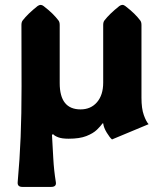

<svg xmlns="http://www.w3.org/2000/svg" viewBox="-20 -547 656 774"><path d="M189.5 -3.9Q192.4 43.5 194.8 91.3Q197.3 139.2 205.1 187Q208.5 206.5 186 206.5H70.3Q49.3 206.5 51.3 187Q59.6 95.2 63.2 5.1Q66.9 -85 66.9 -198.2L66.4 -446.3Q66.4 -458 71.3 -464.4Q91.8 -491.2 131.3 -522.5Q138.2 -527.3 143.6 -527.3Q149.9 -527.3 155.8 -522.5Q176.8 -506.3 191.2 -492.2Q205.6 -478 215.8 -464.4Q220.7 -458 220.7 -446.3V-211.9Q220.7 -106 304.7 -106Q346.2 -106 371.1 -135Q396 -164.1 396 -213.9V-446.3Q396 -458 400.9 -464.4Q421.4 -491.2 460.9 -522.5Q467.8 -527.3 473.1 -527.3Q479.5 -527.3 485.4 -522.5Q506.3 -506.3 520.8 -492.2Q535.2 -478 545.4 -464.4Q550.3 -458 550.3 -446.3V-152.8Q550.3 -109.4 559.8 -83Q569.3 -56.6 579.1 -46.4L431.6 15.1Q422.9 8.3 410.4 -12.2Q397.9 -32.7 396 -49.8H393.6Q385.7 -38.6 370.6 -23.9Q355.5 -9.3 328.1 1.5Q300.8 12.2 256.8 12.2Q230 12.2 215.1 6.6Q200.2 1 194.3 -5.9Z"/></svg>

Font: ADLaM Display
Style: Regular
Weight: 400
Designer: Mark Jamra, Neil Patel, Concept: Andrew Footit
Foundry: Microsoft
Version: Version 2.000; ttfautohint (v1.8.4.7-5d5b);gftools[0.9.28]